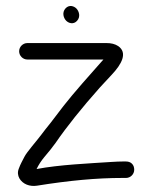

<svg xmlns="http://www.w3.org/2000/svg" viewBox="-20 -627 518 642"><path d="M71.5 -428H325.9C324.8 -426.7 320.5 -421.8 317.2 -418.3C284.7 -381.7 225.7 -315.6 192.2 -272.5L149.3 -216.4C136.3 -200.3 125.8 -187 118 -176.4C104.1 -157.7 69.4 -118.3 61.9 -103.2C54.9 -89.2 48.8 -79.4 42.8 -63C33.4 -39.3 49 -17.8 69.5 -9.6C79.5 -5.6 91.3 -4.2 103.5 -6.1C211.4 -23.4 303.3 -32 389.3 -32H401.3C416.4 -32 428.8 -44.5 428.8 -59.5C428.8 -66.7 426.9 -74.5 420.8 -80.1C415.3 -85.4 408 -87 401.3 -87H389.3C380.2 -87 368 -86.5 352.5 -85.5C278.1 -80.5 178.3 -76.3 102.3 -61.8C108.8 -75.3 118 -89.7 127.9 -101.4C142.8 -118.9 155.5 -134.7 165.6 -148.8C203 -203.3 252.5 -265.3 314.4 -334.9C329 -350.2 342.3 -364.5 353.5 -377C387.4 -412.8 407.2 -450.6 375.4 -472.8C364.4 -480.1 351.3 -483 336.3 -483H71.5C56.5 -483 44 -470.5 44 -455.5C44 -440.5 56.5 -428 71.5 -428ZM201 -558C209.3 -549.4 225.5 -544.1 237.5 -557.2C250.2 -570.8 244.3 -589.2 235.8 -598.2C227.5 -606.9 211.4 -612.2 199.2 -599.1C186.5 -585.3 192.4 -566.9 201 -558Z"/></svg>

Font: MewTooHand
Style: BdCond
Weight: 400
Designer: Mew Too, Robert Jablonski
Version: Version 0.77